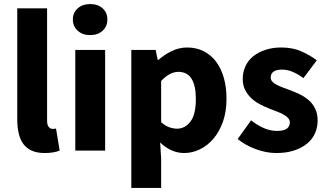

<svg xmlns="http://www.w3.org/2000/svg" viewBox="-20 -742 1613 946"><path d="M200 12Q162 12 136 0Q110 -12 94.5 -33.5Q79 -55 72 -85.5Q65 -116 65 -154V-701H212V-148Q212 -125 220.5 -116Q229 -107 238 -107Q243 -107 246.5 -107Q250 -107 256 -109L274 0Q262 5 243.5 8.5Q225 12 200 12Z M351 0V-496H498V0ZM424 -569Q387 -569 363 -590.5Q339 -612 339 -646Q339 -680 363 -701Q387 -722 424 -722Q462 -722 485.5 -701Q509 -680 509 -646Q509 -612 485.5 -590.5Q462 -569 424 -569Z M627 184V-496H747L757 -447H761Q790 -473 826.5 -490.5Q863 -508 902 -508Q947 -508 983 -490Q1019 -472 1044 -439Q1069 -406 1082.5 -359.5Q1096 -313 1096 -256Q1096 -192 1078.5 -142.5Q1061 -93 1031.5 -58.5Q1002 -24 964.5 -6Q927 12 887 12Q855 12 825 -1.5Q795 -15 769 -40L774 39V184ZM853 -108Q891 -108 918 -142.5Q945 -177 945 -254Q945 -388 859 -388Q816 -388 774 -343V-140Q794 -122 814 -115Q834 -108 853 -108Z M1341 12Q1292 12 1240.5 -7Q1189 -26 1151 -57L1217 -149Q1251 -123 1282 -110Q1313 -97 1345 -97Q1378 -97 1393 -108Q1408 -119 1408 -139Q1408 -151 1399.5 -160.5Q1391 -170 1376.5 -178Q1362 -186 1344 -192.5Q1326 -199 1307 -207Q1284 -216 1261 -228Q1238 -240 1219 -257.5Q1200 -275 1188 -298.5Q1176 -322 1176 -353Q1176 -387 1189.5 -416Q1203 -445 1228 -465Q1253 -485 1288 -496.5Q1323 -508 1366 -508Q1423 -508 1466 -488.5Q1509 -469 1541 -445L1475 -357Q1448 -377 1422 -388Q1396 -399 1370 -399Q1314 -399 1314 -360Q1314 -348 1322 -339.5Q1330 -331 1343.5 -324Q1357 -317 1374.5 -310.5Q1392 -304 1411 -297Q1435 -288 1458.5 -276.5Q1482 -265 1501.5 -248Q1521 -231 1533 -206.5Q1545 -182 1545 -148Q1545 -114 1532 -85Q1519 -56 1493 -34.5Q1467 -13 1429 -0.5Q1391 12 1341 12Z"/></svg>

Font: Giro Regular
Style: Bold
Weight: 700
Designer: Paul D. Hunt
Foundry: Adobe Systems Incorporated
Version: Version 1.000;PS 1.0;hotconv 1.0.88;makeotf.lib2.5.647800